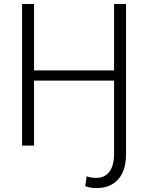

<svg xmlns="http://www.w3.org/2000/svg" viewBox="-20 -731 745 964"><path d="M150.9 -710.9V-377.4H552.7V-710.9H612.8V42Q612.8 125.5 573.5 169.4Q534.2 213.4 463.9 213.4Q436 213.4 408.2 204.1L415 154.3Q436 162.1 463.4 162.1Q506.3 162.1 529.5 130.9Q552.7 99.6 552.7 42V-326.2H150.9V0H90.8V-710.9Z"/></svg>

Font: Roboto Light
Style: Regular
Weight: 300
Designer: Google
Version: Version 2.134; 2016; ttfautohint (v1.6)